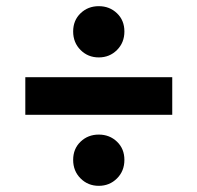

<svg xmlns="http://www.w3.org/2000/svg" viewBox="-20 -661 639 622"><path d="M217 -559Q217 -595 241 -618Q265 -641 300 -641Q335 -641 359 -618Q383 -595 383 -559Q383 -523 359 -499Q335 -475 300 -475Q265 -475 241 -499Q217 -523 217 -559ZM62 -411H538V-289H62ZM217 -143Q217 -179 241 -202Q265 -225 300 -225Q335 -225 359 -202Q383 -179 383 -143Q383 -107 359 -83Q335 -59 300 -59Q265 -59 241 -83Q217 -107 217 -143Z"/></svg>

Font: mBank
Style: Bold
Weight: 700
Designer: Julieta Ulanovsky
Foundry: Julieta Ulanovsky
Version: Version 7.200